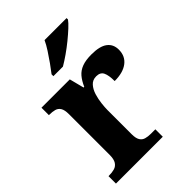

<svg xmlns="http://www.w3.org/2000/svg" viewBox="-223 -867 968 968"><g transform="rotate(-45 261.5 -383.0)"><path d="M20 0V-53H23Q46 -53 63 -58Q80 -63 90 -78.5Q100 -94 100 -125V-415Q100 -445 91 -459.5Q82 -474 66 -478.5Q50 -483 28 -483H25V-536H227L247 -458H252Q265 -488 282 -508Q299 -528 325.5 -538Q352 -548 393 -548Q452 -548 480 -527Q508 -506 508 -467Q508 -421 474.5 -395.5Q441 -370 381 -370Q381 -411 371 -432Q361 -453 332 -453Q306 -453 290 -435Q274 -417 266 -390.5Q258 -364 255 -337Q252 -310 252 -293V-120Q252 -91 261 -76.5Q270 -62 286 -57.5Q302 -53 322 -53H354V0ZM180 -619Q195 -638 213.5 -664Q232 -690 249.5 -717Q267 -744 277 -766H434V-756Q425 -743 403.5 -723Q382 -703 355 -681Q328 -659 300 -639.5Q272 -620 248 -606H180Z"/></g></svg>

Font: Noto Serif Gujarati
Style: Bold
Weight: 700
Version: Version 2.102